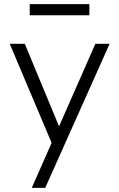

<svg xmlns="http://www.w3.org/2000/svg" viewBox="-20 -712 578 930"><path d="M100 -500H27L230 -20L134 198H199L511 -500H442L266 -100ZM413 -638V-692H124V-638Z"/></svg>

Font: Perun Light
Style: Regular
Weight: 300
Foundry: Copyright (c) Stefan Peev, Context Ltd, 2016
Version: Version 1.089